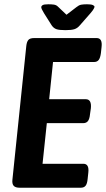

<svg xmlns="http://www.w3.org/2000/svg" viewBox="-20 -878 496 898"><path d="M72 0Q52 0 44 -9Q36 -18 38 -37L103 -663Q105 -682 112.5 -691Q120 -700 140 -700H432Q460 -700 455 -658L452 -630Q449 -607 441.5 -597.5Q434 -588 420 -588H228L210 -414H381Q409 -414 405 -372L401 -344Q399 -322 391.5 -312Q384 -302 369 -302H199L179 -112H370Q398 -112 393 -70L390 -42Q388 -19 380.5 -9.5Q373 0 358 0ZM387 -858Q406 -858 414 -854.5Q422 -851 422 -846Q422 -844 418.5 -837Q415 -830 403 -816L353 -759Q342 -746 328 -741.5Q314 -737 286 -737Q257 -737 244 -741.5Q231 -746 222 -759L186 -816Q173 -837 173 -844Q173 -850 179.5 -854Q186 -858 206 -858Q220 -858 231.5 -856.5Q243 -855 251 -847L291 -809L338 -845Q349 -854 359.5 -856Q370 -858 387 -858Z"/></svg>

Font: Asap Condensed Condensed SemiBold
Style: Italic
Weight: 600
Width: 3
Italic angle: -6°
Designer: Pablo Cosgaya
Foundry: Omnibus-Type
Version: Version 3.001; ttfautohint (v1.8.4.7-5d5b)